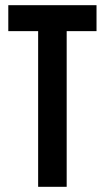

<svg xmlns="http://www.w3.org/2000/svg" viewBox="-20 -720 404 740"><path d="M127 -600H12V-700H352V-600H237V0H127Z"/></svg>

Font: Booming Bebas 2
Style: Regular
Weight: 400
Designer: Ryoichi Tsunekawa
Foundry: Ryoichi Tsunekawa
Version: Version 2.000